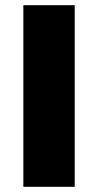

<svg xmlns="http://www.w3.org/2000/svg" viewBox="-20 -720 379 740"><path d="M70 -700H268V0H70Z"/></svg>

Font: Idrija
Style: Regular
Weight: 800
Designer: Julieta Ulanovsky
Foundry: Julieta Ulanovsky
Version: Version 7.200